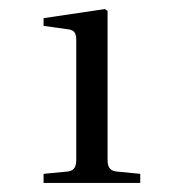

<svg xmlns="http://www.w3.org/2000/svg" viewBox="-20 -759 397 423"><path d="M76 -356H289V-376L238 -381C225 -382 217 -388 217 -406V-735L211 -739L76 -719V-702L133 -694C143 -692 148 -686 148 -672V-406C148 -388 140 -382 128 -381L76 -376Z"/></svg>

Font: erewhon
Style: Regular
Weight: 400
Version: Version 1.0.0